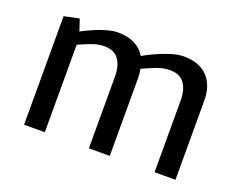

<svg xmlns="http://www.w3.org/2000/svg" viewBox="-82 -604 924 746"><g transform="rotate(20 380.5 -231.0)"><path d="M72 0V-448.7L134.1 -461.8L150 -413.9Q170.5 -424.9 195.9 -436Q221.3 -447.1 247.2 -454.5Q273.1 -461.8 293.9 -461.8Q333.4 -461.8 362.2 -447.3Q391.1 -432.7 406.7 -406Q426.7 -418 455.2 -430.8Q483.6 -443.7 512.9 -452.8Q542.1 -461.8 565.5 -461.8Q608 -461.8 637.4 -445.9Q666.8 -429.9 682.3 -400Q697.9 -370.1 697.9 -329V0H611.5V-296.7Q611.5 -340.6 592.8 -367Q574.1 -393.3 533.3 -393.3Q505.5 -393.3 477.7 -382.4Q449.9 -371.5 422.6 -358.9Q424.1 -350.4 425.2 -341.5Q426.3 -332.5 426.3 -323.1V0H339.9V-296.7Q339.9 -340.6 321.2 -367Q302.5 -393.3 262 -393.3Q236.2 -393.3 210 -383.5Q183.8 -373.7 157.7 -361.8V0Z"/></g></svg>

Font: Ancizar Sans Thin
Style: Regular
Weight: 100
Designer: Cesar Puertas, Viviana Monsalve, Julian Moncada, Julian Prieto, Jose Castro, Mariel Hernandez, Felipe Aragon, Sara Alarc
Version: Version 8.100